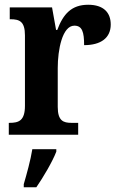

<svg xmlns="http://www.w3.org/2000/svg" viewBox="-20 -567 499 808"><path d="M17 0H309V-50H281C247 -50 223 -58 223 -117V-281C223 -357 242 -459 293 -459C326 -459 334 -432 334 -377C404 -377 446 -407 446 -464C446 -514 416 -547 351 -547C281 -547 246 -508 221 -441H216L199 -536H21V-486H24C62 -486 85 -477 85 -418V-122C85 -59 59 -50 20 -50H17ZM80 208V221H133C162 179 201 113 217 71V61H116C109 106 92 167 80 208Z"/></svg>

Font: Noto Serif Thai Condensed
Style: Bold
Weight: 700
Width: 3
Designer: Monotype Design Team
Foundry: Monotype Imaging Inc.
Version: Version 2.002